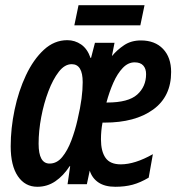

<svg xmlns="http://www.w3.org/2000/svg" viewBox="-20 -706 686 736"><path d="M123 10Q76 10 48.5 -30.5Q21 -71 21 -145Q21 -214 36 -285.5Q51 -357 79.5 -417.5Q108 -478 148 -515Q188 -552 238 -552Q267 -552 291 -535.5Q315 -519 327 -484H329L344 -542H419L409 -491Q429 -515 456 -533Q483 -551 520 -551Q574 -551 605 -518.5Q636 -486 636 -430Q636 -336 567 -286Q498 -236 381 -236H373Q370 -221 368.5 -204.5Q367 -188 367 -172Q367 -126 384.5 -101Q402 -76 443 -76Q497 -76 566 -115L550 -25Q518 -6 488.5 2Q459 10 422 10Q382 10 357.5 -6.5Q333 -23 324 -52L313 0H239L249 -69H247Q223 -32 192 -11Q161 10 123 10ZM391 -313Q472 -313 506 -343.5Q540 -374 540 -422Q540 -443 529 -455Q518 -467 496 -467Q471 -467 450.5 -445.5Q430 -424 414.5 -389Q399 -354 388 -313ZM170 -79Q198 -79 218.5 -104Q239 -129 253.5 -167.5Q268 -206 277 -246Q288 -293 292.5 -327.5Q297 -362 297 -391Q297 -460 255 -460Q228 -460 205.5 -431Q183 -402 165.5 -356Q148 -310 138 -257Q128 -204 128 -155Q128 -79 170 -79ZM265 -609 281 -686H534L518 -609Z"/></svg>

Font: Noto Sans ExtraCondensed SemiBold
Style: Italic
Weight: 600
Width: 2
Italic angle: -12°
Designer: Monotype Design Team
Foundry: Monotype Imaging Inc.
Version: Version 2.013; ttfautohint (v1.8.4.7-5d5b)